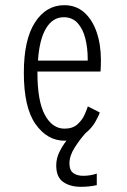

<svg xmlns="http://www.w3.org/2000/svg" viewBox="-20 -532 490 741"><path d="M229 11Q162.5 11 117.2 -53Q72 -117 72 -251Q72 -379 115 -445.5Q158 -512 228 -512Q273.5 -512 305 -484Q336.5 -456 353 -408Q369.5 -360 369.5 -300Q369.5 -287 369 -275.8Q368.5 -264.5 368 -256H124.5Q124.5 -253.5 124.5 -250.5Q124.5 -141.5 153.2 -88.5Q182 -35.5 229 -35.5Q260.5 -35.5 279 -52.2Q297.5 -69 306.5 -89.5Q315.5 -110 319 -121.5L365 -98Q361 -84.5 347.5 -61Q334 -37.5 310 -18Q287.5 7 267.8 38.2Q248 69.5 248 98.5Q248 125.5 263 136Q278 146.5 301 146.5Q328.5 146.5 353.5 138V182.5Q325 189 292 189Q250.5 189 223.8 170.2Q197 151.5 197 106.5Q197 80 208.8 55.5Q220.5 31 236.5 11Q233 11 229 11ZM226 -465.5Q183.5 -465.5 157.8 -422.8Q132 -380 126.5 -298H318.5V-305.5Q318.5 -346 309.5 -382.8Q300.5 -419.5 280 -442.5Q259.5 -465.5 226 -465.5Z"/></svg>

Font: Trispace Condensed ExtraLight
Style: Regular
Weight: 200
Width: 3
Designer: Tyler Finck
Foundry: Etcetera Type Company
Version: Version 1.210; ttfautohint (v1.8.3)